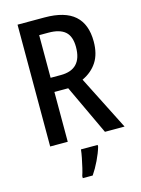

<svg xmlns="http://www.w3.org/2000/svg" viewBox="-137 -790 796 1087"><g transform="rotate(-15 261.5 -246.5)"><path d="M235 -714Q354 -714 411.5 -663Q469 -612 469 -511Q469 -438 438.5 -391Q408 -344 352 -318L513 0H398L261 -292H180V0H77V-714ZM234 -625H180V-375H240Q364 -375 364 -506Q364 -569 332 -597Q300 -625 234 -625ZM339 71Q329 106 309 147.5Q289 189 267 221H209V209Q215 192 221.5 164.5Q228 137 233.5 109Q239 81 241 61H339Z"/></g></svg>

Font: Noto Sans Lao Condensed Medium
Style: Regular
Weight: 500
Width: 3
Designer: Monotype Design Team
Foundry: Monotype Imaging Inc.
Version: Version 2.003; ttfautohint (v1.8.4.7-5d5b)